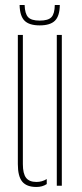

<svg xmlns="http://www.w3.org/2000/svg" viewBox="-20 -739 326 764"><path d="M51 -86V-600H71V-86Q71 -48 83.8 -31.5Q96.5 -15 125 -15Q147.5 -15 166 -26.5V-6.5Q148.5 5 125 5Q86 5 68.5 -16.2Q51 -37.5 51 -86ZM206 0V-600H226V0ZM138 -638Q96 -638 77.5 -656.8Q59 -675.5 58 -719H78Q79 -684.5 91.8 -670.8Q104.5 -657 138 -657Q172 -657 184.8 -670.8Q197.5 -684.5 198 -719H218Q217.5 -675.5 198.8 -656.8Q180 -638 138 -638Z"/></svg>

Font: Big Shoulders Stencil Thin
Style: Regular
Weight: 100
Designer: Patric King
Foundry: XO Type Co
Version: Version 2.001